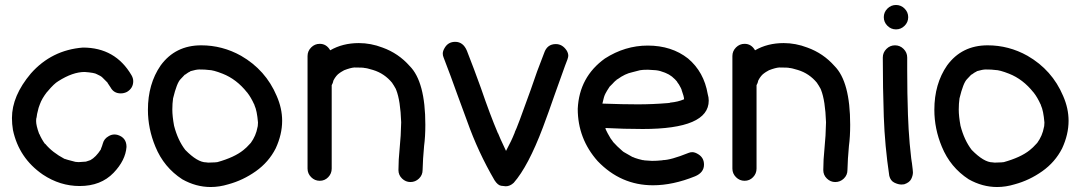

<svg xmlns="http://www.w3.org/2000/svg" viewBox="-20 -726 4337 771"><path d="M300 21Q221 21 152 -25Q56 -91 32 -204Q28 -228 28 -252Q28 -341 104 -431Q187 -525 313 -535Q443 -535 508 -424Q515 -412 515 -400Q515 -372 490 -357Q478 -351 465 -351Q437 -351 424 -375L412 -393V-394L391 -415Q385 -421 369 -428Q360 -434 320 -437Q272 -437 214 -400Q197 -390 172 -360Q171 -358 169 -357Q148 -330 140 -307L135 -293Q127 -263 127 -255Q125 -251 125 -240Q125 -222 137 -189L138 -188Q147 -167 160 -149L162 -148Q190 -114 239 -88Q242 -88 243 -87Q244 -86 283 -76L296 -75L325 -77L343 -83Q365 -95 385 -126L386 -130Q390 -139 393 -150Q398 -169 416 -179Q427 -186 440 -186Q446 -186 453 -184Q488 -173 488 -136Q484 -82 436 -32Q385 21 300 21Z M826 25Q767 25 712 -6Q638 -54 604 -137Q574 -209 574 -285Q574 -389 625 -463Q684 -544 788 -544Q873 -544 948 -502Q1047 -445 1091 -341Q1113 -291 1113 -241Q1113 -186 1087 -130Q1059 -75 1007.5 -38.5Q956 -2 897 14Q861 25 826 25ZM816 -73Q832 -73 843 -74L853 -75Q921 -94 957 -123Q969 -132 986 -151Q986 -152 987 -152Q1008 -181 1014 -215Q1014 -218 1015 -218L1016 -234Q1012 -282 1002 -303V-305L1001 -306Q988 -335 973 -354Q973 -355 972 -355Q930 -408 874 -430Q836 -445 818 -445Q806 -447 780 -447Q768 -447 744 -440V-439Q735 -435 729.5 -430.5Q724 -426 722 -426L705 -408Q690 -393 675 -331Q672 -310 672 -286Q672 -259 679 -221Q694 -163 724 -124Q773 -74 808 -74Z M1628 5Q1609 5 1594.5 -9Q1580 -23 1580 -43Q1580 -84 1585 -132Q1590 -180 1591 -235Q1588 -322 1571 -365Q1570 -366 1570 -368Q1560 -386 1556 -391L1555 -393Q1524 -431 1478 -445Q1452 -453 1444 -453Q1440 -455 1403 -455Q1388 -454 1362 -444Q1346 -435 1344 -433Q1330 -424 1319 -403Q1317 -392 1312 -384V-49Q1312 -29 1298 -14.5Q1284 0 1264 0Q1244 0 1229.5 -14.5Q1215 -29 1215 -49V-501Q1215 -521 1229.5 -535.5Q1244 -550 1264 -550Q1291 -550 1306 -524Q1356 -553 1421 -553Q1469 -553 1516 -535Q1580 -512 1625 -461Q1688 -398 1688 -225Q1688 -177 1683 -140Q1678 -87 1677 -43Q1677 -23 1662.5 -9Q1648 5 1628 5Z M2011 22Q2006 22 1992.5 20Q1979 18 1966 -2Q1900 -115 1856 -239L1817 -345Q1790 -421 1761 -496Q1758 -503 1758 -511Q1758 -522 1767 -536Q1781 -558 1808 -558Q1840 -558 1855 -522Q1884 -448 1911 -373Q1948 -265 1979 -192V-191H1980Q1984 -179 2012 -120Q2035 -163 2045 -189L2047 -193V-195Q2056 -211 2111 -365Q2136 -440 2165 -513Q2177 -549 2212 -549Q2238 -549 2255 -524Q2262 -513 2262 -502Q2262 -493 2249 -462L2206 -342Q2184 -278 2160 -214Q2101 -58 2043 8Q2028 22 2011 22Z M2602 18Q2473 18 2380 -79Q2300 -169 2300 -289Q2306 -417 2409 -491Q2490 -543 2581 -543Q2677 -543 2743 -491Q2807 -437 2822 -348Q2826 -335 2826 -322Q2826 -208 2561 -208Q2485 -208 2411 -212L2413 -205L2420 -191L2432 -170L2441 -158V-157Q2458 -138 2479 -120L2484 -116L2519 -96Q2520 -96 2522 -95Q2524 -94 2526 -93.5Q2528 -93 2529 -92Q2543 -87 2561 -83Q2566 -83 2568 -82L2598 -80Q2617 -80 2636 -82Q2641 -82 2641 -83Q2673 -83 2745 -112Q2752 -115 2760 -115Q2771 -115 2785 -106Q2807 -92 2807 -65Q2807 -33 2771 -18Q2682 18 2602 18ZM2541 -307Q2601 -307 2661 -312Q2665 -313 2670 -313Q2670 -314 2672 -314Q2703 -317 2726 -327H2727Q2727 -338 2717 -365Q2717 -368 2715 -370V-371Q2706 -389 2699 -397V-398Q2691 -408 2681 -416L2679 -418Q2666 -428 2653 -433L2648 -435Q2631 -442 2614 -444L2582 -446Q2560 -446 2550 -444L2519 -436Q2490 -430 2460 -408Q2457 -408 2454 -403H2453Q2446 -397 2440 -390L2428 -378Q2416 -360 2410 -348V-347Q2410 -346 2409 -346Q2405 -336 2403 -326.5Q2401 -317 2399 -310Q2482 -307 2541 -307Z M3334 5Q3315 5 3300.5 -9Q3286 -23 3286 -43Q3286 -84 3291 -132Q3296 -180 3297 -235Q3294 -322 3277 -365Q3276 -366 3276 -368Q3266 -386 3262 -391L3261 -393Q3230 -431 3184 -445Q3158 -453 3150 -453Q3146 -455 3109 -455Q3094 -454 3068 -444Q3052 -435 3050 -433Q3036 -424 3025 -403Q3023 -392 3018 -384V-49Q3018 -29 3004 -14.5Q2990 0 2970 0Q2950 0 2935.5 -14.5Q2921 -29 2921 -49V-501Q2921 -521 2935.5 -535.5Q2950 -550 2970 -550Q2997 -550 3012 -524Q3062 -553 3127 -553Q3175 -553 3222 -535Q3286 -512 3331 -461Q3394 -398 3394 -225Q3394 -177 3389 -140Q3384 -87 3383 -43Q3383 -23 3368.5 -9Q3354 5 3334 5Z M3578 -608Q3558 -608 3543.5 -622.5Q3529 -637 3529 -657Q3529 -677 3543.5 -691.5Q3558 -706 3578 -706Q3598 -706 3612.5 -691.5Q3627 -677 3627 -657Q3627 -637 3612.5 -622.5Q3598 -608 3578 -608ZM3645 -46Q3646 -40 3646 -34Q3646 -21 3639 -7Q3632 7 3611 14Q3605 15 3600 15Q3587 15 3571.5 7.5Q3556 0 3551 -20Q3533 -141 3529 -257.5Q3525 -374 3525 -495Q3525 -515 3539.5 -529.5Q3554 -544 3574 -544Q3594 -544 3608.5 -529.5Q3623 -515 3623 -495V-443Q3623 -351 3626 -265Q3628 -207 3633 -149L3639 -91L3641 -77Q3641 -74 3642 -71Q3643 -59 3645 -46Z M3984 25Q3925 25 3870 -6Q3796 -54 3762 -137Q3732 -209 3732 -285Q3732 -389 3783 -463Q3842 -544 3946 -544Q4031 -544 4106 -502Q4205 -445 4249 -341Q4271 -291 4271 -241Q4271 -186 4245 -130Q4217 -75 4165.5 -38.5Q4114 -2 4055 14Q4019 25 3984 25ZM3974 -73Q3990 -73 4001 -74L4011 -75Q4079 -94 4115 -123Q4127 -132 4144 -151Q4144 -152 4145 -152Q4166 -181 4172 -215Q4172 -218 4173 -218L4174 -234Q4170 -282 4160 -303V-305L4159 -306Q4146 -335 4131 -354Q4131 -355 4130 -355Q4088 -408 4032 -430Q3994 -445 3976 -445Q3964 -447 3938 -447Q3926 -447 3902 -440V-439Q3893 -435 3887.5 -430.5Q3882 -426 3880 -426L3863 -408Q3848 -393 3833 -331Q3830 -310 3830 -286Q3830 -259 3837 -221Q3852 -163 3882 -124Q3931 -74 3966 -74Z"/></svg>

Font: Bad Comic
Style: Regular
Weight: 400
Designer: GGBotNet
Foundry: f0n7
Version: 0.9